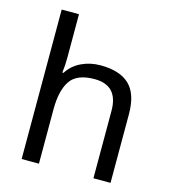

<svg xmlns="http://www.w3.org/2000/svg" viewBox="-112 -852 843 943"><g transform="rotate(15 309.0 -380.0)"><path d="M173 -537Q173 -497 168 -462H174Q200 -503 244.5 -524Q289 -545 341 -545Q439 -545 488 -498.5Q537 -452 537 -349V0H450V-343Q450 -472 330 -472Q240 -472 206.5 -421.5Q173 -371 173 -277V0H85V-760H173Z"/></g></svg>

Font: Noto Sans Wancho
Style: Regular
Weight: 400
Designer: Monotype Design Team
Foundry: Monotype Imaging Inc.
Version: Version 2.001; ttfautohint (v1.8.4.7-5d5b)